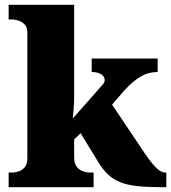

<svg xmlns="http://www.w3.org/2000/svg" viewBox="-20 -780 714 800"><path d="M16 0V-61H31Q40 -61 55 -65Q70 -69 82 -82Q94 -95 94 -121V-643Q94 -668 81.5 -679.5Q69 -691 54 -695Q39 -699 31 -699H16V-760H289V-379Q289 -366 288.5 -352.5Q288 -339 287 -326.5Q286 -314 285 -303.5Q284 -293 283 -286L410 -430Q413 -434 414.5 -437.5Q416 -441 416 -444Q416 -447 416 -448Q416 -461 401.5 -470.5Q387 -480 362 -480V-536H637V-480Q620 -480 603 -476Q586 -472 569 -462.5Q552 -453 534 -438Q516 -423 496 -401L447 -344L580 -146Q608 -104 629 -82.5Q650 -61 669 -61H673V0H659Q596 0 553 -4.5Q510 -9 480.5 -21Q451 -33 429.5 -53.5Q408 -74 388 -107L316 -225L289 -199V-125Q289 -97 301 -83.5Q313 -70 328 -65.5Q343 -61 351 -61H370V0Z"/></svg>

Font: Noto Serif Bengali Black
Style: Regular
Weight: 900
Version: Version 2.003